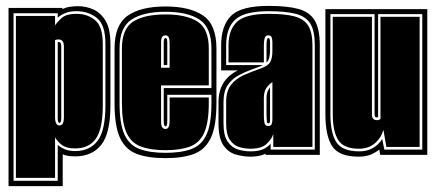

<svg xmlns="http://www.w3.org/2000/svg" viewBox="-20 -526 1480 652"><path d="M9 106V-499H192V-495Q204 -501 217.5 -503Q231 -505 244 -505Q273 -505 298 -493.5Q323 -482 339 -454.5Q355 -427 355 -377V-168Q355 -74 324 -34.5Q293 5 235 5Q208 5 193 -2V106ZM26 88H176V-34Q186 -25 200.5 -19Q215 -13 235 -13Q285 -13 311.5 -48Q338 -83 338 -168V-377Q338 -442 309 -465Q280 -488 240 -488Q217 -488 201.5 -481.5Q186 -475 176 -466V-481H26ZM34 78V-472H167V-440Q176 -453 191 -466Q206 -479 240 -479Q277 -479 303 -457.5Q329 -436 329 -377V-168Q329 -88 305.5 -55Q282 -22 235 -22Q206 -22 190.5 -33.5Q175 -45 167 -60V78ZM182 -100Q197 -100 197 -128V-368Q197 -392 179 -392Q171 -392 167 -390V-128Q167 -100 182 -100ZM182 -109Q176 -109 176 -124V-383H180Q188 -383 188 -370V-124Q188 -109 182 -109Z M542 11Q482 11 444 -3.5Q406 -18 387.5 -58Q369 -98 369 -176V-361Q369 -442 414 -473Q459 -504 542 -504Q625 -504 670 -473Q715 -442 715 -361V-176Q715 -98 696 -58Q677 -18 639 -3.5Q601 11 542 11ZM542 -7Q596 -7 630.5 -20Q665 -33 681.5 -69.5Q698 -106 698 -176V-204H548V-115Q548 -104 546.5 -100.5Q545 -97 542 -97Q536 -97 536 -115V-227H698V-361Q698 -433 657.5 -459.5Q617 -486 542 -486Q467 -486 426.5 -459.5Q386 -433 386 -361V-176Q386 -106 402.5 -69.5Q419 -33 454 -20Q489 -7 542 -7ZM542 -16Q491 -16 458 -28.5Q425 -41 409.5 -75.5Q394 -110 394 -176V-361Q394 -428 432 -452.5Q470 -477 542 -477Q613 -477 651 -452.5Q689 -428 689 -361V-236H527V-115Q527 -99 531 -93.5Q535 -88 542 -88Q556 -88 556 -115V-195H689V-176Q689 -110 673.5 -75.5Q658 -41 625.5 -28.5Q593 -16 542 -16ZM527 -296H556V-381Q556 -406 542 -406Q535 -406 531 -401Q527 -396 527 -381ZM536 -305V-382Q536 -397 542 -397Q548 -397 548 -382V-305Z M831 6Q807 6 781.5 -1Q756 -8 739 -32Q722 -56 722 -107V-179Q722 -255 788 -287H731V-372Q731 -439 765 -472.5Q799 -506 892 -506Q956 -506 994 -495.5Q1032 -485 1049 -456Q1066 -427 1066 -372V0H882V-4Q861 6 831 6ZM831 -12Q857 -12 873 -19Q889 -26 899 -38V-18H1049V-372Q1049 -421 1034 -445.5Q1019 -470 984.5 -479Q950 -488 892 -488Q810 -488 779 -459.5Q748 -431 748 -372V-305H872Q866 -301 855.5 -297.5Q845 -294 832 -289Q813 -282 791 -270.5Q769 -259 754 -238Q739 -217 739 -179V-107Q739 -65 753.5 -44.5Q768 -24 789 -18Q810 -12 831 -12ZM831 -21Q812 -21 793 -26.5Q774 -32 761 -50.5Q748 -69 748 -107V-179Q748 -217 764.5 -238Q781 -259 808 -271Q835 -283 864 -293Q890 -302 897.5 -315Q905 -328 905 -354V-382Q905 -393 902.5 -399.5Q900 -406 891 -406Q882 -406 879 -397Q876 -388 876 -371V-314H756V-372Q756 -425 785 -452Q814 -479 892 -479Q947 -479 979.5 -470.5Q1012 -462 1026.5 -439Q1041 -416 1041 -372V-27H908V-71Q903 -54 885.5 -37.5Q868 -21 831 -21ZM885 -313V-371Q885 -397 891 -397Q897 -397 897 -382V-354Q897 -325 885 -313ZM891 -98Q903 -98 904 -110Q905 -116 905 -123.5Q905 -131 905 -141V-247Q892 -239 884 -226.5Q876 -214 876 -193V-135Q876 -120 878 -109Q880 -98 891 -98ZM891 -107Q886 -107 886 -116L885 -135V-193Q885 -216 897 -229V-117Q897 -107 891 -107Z M1198 6Q1131 6 1108 -29.5Q1085 -65 1085 -138V-495H1431V0H1271L1268 -18Q1254 -7 1237.5 -0.5Q1221 6 1198 6ZM1200 -12Q1227 -12 1246.5 -23.5Q1266 -35 1278 -54L1285 -18H1414V-478H1264V-129Q1262 -127 1259 -127Q1252 -127 1252 -139V-478H1102V-138Q1102 -75 1122 -43.5Q1142 -12 1200 -12ZM1199 -21Q1147 -21 1128.5 -50.5Q1110 -80 1110 -138V-469H1243V-137Q1243 -118 1260 -118Q1268 -118 1272 -122V-469H1405V-27H1292L1282 -85Q1274 -57 1252.5 -39Q1231 -21 1199 -21Z"/></svg>

Font: Alumni Sans Collegiate One
Style: Regular
Weight: 400
Designer: Robert E. Leuschke
Foundry: Robert E. Leuschke
Version: Version 1.100